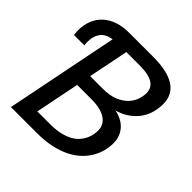

<svg xmlns="http://www.w3.org/2000/svg" viewBox="-178 -769 900 900"><g transform="rotate(45 272.5 -319.0)"><path d="M26.9 0 139.2 -561.5Q118.7 -558.6 104.2 -550.8Q89.8 -543 81.1 -530.8Q72.3 -518.6 68.1 -503.2Q64 -487.8 64 -469.7Q64 -459.5 65.4 -447.8H-2.9Q-3.9 -455.1 -4.6 -462.2Q-5.4 -469.2 -5.4 -476.1Q-5.4 -513.2 6.6 -543Q18.6 -572.8 41.3 -594Q64 -615.2 96.9 -626.7Q129.9 -638.2 172.4 -638.2H332Q426.8 -638.2 474.4 -606.9Q522 -575.7 522 -514.2Q522 -487.3 514.9 -460.2Q507.8 -433.1 491.7 -409.2Q475.6 -385.3 449.2 -365.7Q422.9 -346.2 384.8 -335Q406.2 -331.1 424.8 -321.8Q443.4 -312.5 457.3 -297.9Q471.2 -283.2 479 -263.7Q486.8 -244.1 486.8 -219.2Q486.8 -194.3 480.2 -168.5Q473.6 -142.6 459.5 -118.2Q445.3 -93.8 422.9 -72.3Q400.4 -50.8 368.4 -34.7Q336.4 -18.6 294.7 -9.3Q252.9 0 200.2 0ZM394 -210.9Q394 -249.5 361.6 -271.2Q329.1 -293 266.1 -293H172.9L128.9 -73.2H213.9Q252.4 -73.2 280.8 -80.1Q309.1 -86.9 329.1 -98.1Q349.1 -109.4 361.8 -124Q374.5 -138.7 381.6 -154.1Q388.7 -169.4 391.4 -184.1Q394 -198.7 394 -210.9ZM430.2 -495.1Q430.2 -510.3 424.3 -523.2Q418.5 -536.1 405.3 -545.4Q392.1 -554.7 370.4 -559.8Q348.6 -564.9 316.9 -564.9H227.1L187 -365.2H270Q317.4 -365.2 348.1 -378.4Q378.9 -391.6 397.2 -411.1Q415.5 -430.7 422.9 -453.4Q430.2 -476.1 430.2 -495.1Z"/></g></svg>

Font: Code New Roman
Style: Italic
Weight: 400
Italic angle: -11°
Monospace: yes
Designer: Sam Radian
Foundry: Code New Roman
Version: Version 1.508 October 19, 2014